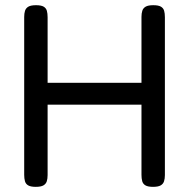

<svg xmlns="http://www.w3.org/2000/svg" viewBox="-20 -708 727 738"><path d="M568.2 10.2Q548.8 10.2 539.1 4.6Q529.5 -1 526.6 -11.6Q523.8 -22.2 523.8 -36V-642.8Q523.8 -656.5 527 -666.6Q530.2 -676.8 539.9 -682.4Q549.5 -688 569.2 -688Q589 -688 598.5 -682.4Q608 -676.8 610.9 -666.6Q613.8 -656.5 613.8 -641.8V-35Q613.8 -21.2 610.5 -11.1Q607.2 -1 597.6 4.6Q588 10.2 568.2 10.2ZM117.5 10.2Q98 10.2 88.4 4.6Q78.8 -1 75.9 -11.6Q73 -22.2 73 -36V-642.8Q73 -656.5 76.2 -666.6Q79.5 -676.8 89.1 -682.4Q98.8 -688 118.5 -688Q138.2 -688 147.8 -682.4Q157.2 -676.8 160.1 -666.6Q163 -656.5 163 -641.8V-35Q163 -21.2 159.8 -11.1Q156.5 -1 146.9 4.6Q137.2 10.2 117.5 10.2ZM122.2 -305.8V-389.8H539.8L539 -305.8Z"/></svg>

Font: Fredoka Light
Style: Regular
Weight: 300
Designer: Ben Nathan
Foundry: Milena B. Brandão, Ben Nathan
Version: Version 2.001